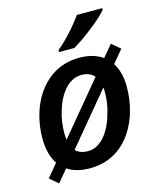

<svg xmlns="http://www.w3.org/2000/svg" viewBox="-119 -852 824 983"><g transform="rotate(-15 292.5 -361.0)"><path d="M26.9 5.4 84 -63Q48.3 -115.7 48.3 -199.7Q48.3 -264.2 64.9 -323.2Q81.5 -382.3 113 -429.4Q144.5 -476.6 187.5 -506.3Q252.9 -551.3 336.9 -551.3Q411.6 -551.3 460.4 -516.6L512.2 -578.6L557.6 -540.5L501.5 -473.1Q534.2 -422.4 534.2 -345.7Q534.2 -279.8 517.6 -219.7Q501 -159.7 469.7 -112.1Q438.5 -64.5 395.5 -35.2Q331.1 9.8 244.6 9.8Q172.9 9.8 126 -21.5L71.8 43.9ZM401.9 -235.8Q418.9 -286.6 418.9 -348.6Q418.9 -361.3 417.5 -372.1L192.4 -101.6Q215.8 -77.6 257.3 -77.6Q305.7 -77.6 344 -120.4Q382.3 -163.1 401.9 -235.8ZM166 -162.1 393.1 -435.5Q369.1 -463.4 324.7 -463.4Q278.8 -463.4 241.5 -425.3Q204.1 -387.2 183.1 -320.8Q163.6 -262.2 163.6 -198.2Q163.6 -180.2 166 -162.1ZM382.3 -766.1H516.6V-756.8Q493.7 -728 433.3 -680.7Q373 -633.3 326.2 -606H245.1V-616.7Q276.9 -642.1 314.9 -683.3Q353 -724.6 382.3 -766.1Z"/></g></svg>

Font: Viking Open Sans Light
Style: Bold Italic
Weight: 600
Italic angle: -12°
Foundry: Ascender Corporation
Version: Version 2.000